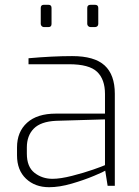

<svg xmlns="http://www.w3.org/2000/svg" viewBox="-20 -775 581 801"><path d="M51 -127V-160Q51 -225 93 -263Q135 -301 213 -301H418V-383Q418 -444 385 -475.5Q352 -507 268 -507H99V-532Q200 -541 281 -541Q374 -541 416.5 -502Q459 -463 459 -384V0H429L419 -63Q414 -59 372.5 -41.5Q331 -24 279.5 -9Q228 6 185 6Q126 6 88.5 -29.5Q51 -65 51 -127ZM418 -86V-277L214 -271Q150 -268 121 -238.5Q92 -209 92 -160V-134Q92 -79 124 -54Q156 -29 199 -29Q232 -29 281 -41.5Q330 -54 368.5 -67.5Q407 -81 418 -86ZM150 -675V-742Q150 -755 163 -755H182Q195 -755 195 -742V-675Q195 -662 182 -662H163Q158 -662 154 -666Q150 -670 150 -675ZM344 -675V-742Q344 -755 358 -755H376Q390 -755 390 -742V-675Q390 -669 386 -665.5Q382 -662 376 -662H358Q352 -662 348 -666Q344 -670 344 -675Z"/></svg>

Font: Exo ExtraLight
Style: Regular
Weight: 275
Designer: Natanael Gama
Foundry: Natanael Gama
Version: Version 1.500; ttfautohint (v1.6)